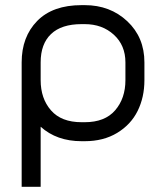

<svg xmlns="http://www.w3.org/2000/svg" viewBox="-20 -532 640 740"><path d="M463.4 -223.1V-291.5Q463.4 -357.4 418.7 -398.2Q374 -439 306.6 -439H294.4Q216.8 -439 176.8 -400.9Q136.7 -362.8 136.7 -291.5V-223.1Q136.7 -152.3 176.5 -106.7Q216.3 -61 294.4 -61H306.6Q384.3 -61 423.8 -106.9Q463.4 -152.8 463.4 -223.1ZM306.6 12.2H294.4Q198.7 12.2 136.7 -43.5V188H63.5V-291.5Q63.5 -390.1 123.3 -451.2Q183.1 -512.2 294.4 -512.2H306.6Q404.3 -512.2 470.5 -450.2Q536.6 -388.2 536.6 -291.5V-223.1Q536.6 -157.2 510.5 -104.5Q484.4 -51.8 431.6 -19.8Q378.9 12.2 306.6 12.2Z"/></svg>

Font: Anka/Coder
Style: Regular
Weight: 400
Monospace: yes
Version: Version 001.100